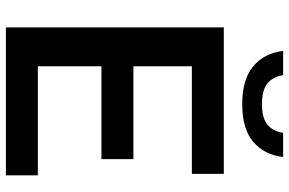

<svg xmlns="http://www.w3.org/2000/svg" viewBox="-185 -797 982 652"><g transform="rotate(90 306.0 -471.0)"><path d="M73 0V-740H570.5V-631.5H205V-433H520.5V-324.5H205V-108.5H575.5V0ZM333.5 -802.5Q249 -802.5 204.5 -840.5Q160 -878.5 153 -941.5H235Q241 -906 263.8 -887.8Q286.5 -869.5 333.5 -869.5Q380.5 -869.5 403 -887.8Q425.5 -906 431 -941.5H513Q506 -878 462 -840.2Q418 -802.5 333.5 -802.5Z"/></g></svg>

Font: Encode Sans SmBold
Style: Regular
Weight: 600
Designer: Multiple Designers
Foundry: Impallari Type
Version: Version 3.002; ttfautohint (v1.8.3) -l 8 -r 50 -G 200 -x 14 